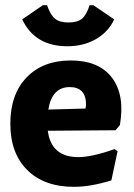

<svg xmlns="http://www.w3.org/2000/svg" viewBox="-20 -712 517 743"><path d="M341 -692 422 -637Q399 -588 351 -560.5Q303 -533 241 -533Q115 -533 66 -637L146 -692H162Q175 -654 193 -639.5Q211 -625 245 -625Q279 -625 296.5 -639Q314 -653 327 -692ZM266 11Q151 11 85.5 -54Q20 -119 20 -233Q20 -347 83 -412.5Q146 -478 254 -478Q363 -478 413.5 -411Q464 -344 444 -228L427 -208L165 -206Q178 -104 283 -104Q336 -104 423 -135L435 -127L411 -14Q331 11 266 11ZM250 -375Q181 -375 167 -288L311 -292L313 -306Q313 -375 250 -375Z"/></svg>

Font: Alegreya Sans ExtraBold
Style: Regular
Weight: 800
Designer: Juan Pablo del Peral
Foundry: Huerta Tipografica
Version: Version 2.007